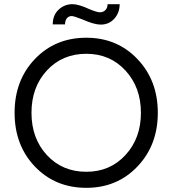

<svg xmlns="http://www.w3.org/2000/svg" viewBox="-20 -891 827 921"><path d="M394 10Q245 10 147.5 -92Q50 -194 50 -350Q50 -506 147.5 -608Q245 -710 394 -710Q542 -710 639.5 -607.5Q737 -505 737 -350Q737 -195 639.5 -92.5Q542 10 394 10ZM394 -67Q508 -67 582 -147.5Q656 -228 656 -350Q656 -472 582 -552.5Q508 -633 394 -633Q279 -633 205 -553Q131 -473 131 -350Q131 -227 205 -147Q279 -67 394 -67ZM233 -774Q233 -818 261 -844.5Q289 -871 328 -871Q357 -871 409 -847Q445 -832 459 -832Q475 -832 485.5 -842.5Q496 -853 496 -871H554Q554 -830 528.5 -801.5Q503 -773 463 -773Q431 -773 375 -798Q334 -814 324 -814Q310 -814 301 -803.5Q292 -793 292 -774Z"/></svg>

Font: Easer Grotesk Light
Style: Regular
Weight: 300
Designer: Boardeaser, Bonnie Shaver-Troup, Thomas Jockin
Foundry: Lexend
Version: Version 1.008;Glyphs 3.1.2 (3151)